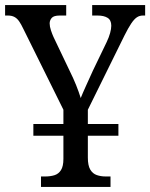

<svg xmlns="http://www.w3.org/2000/svg" viewBox="-24 -734 590 754"><path d="M107 -201V-247H441V-201ZM137 0V-41H154Q174 -41 190 -46Q206 -51 215.5 -66Q225 -81 225 -110V-303L68 -620Q59 -639 51 -650.5Q43 -662 32.5 -667.5Q22 -673 7 -673H-4V-714H236V-673H211Q187 -673 179 -663.5Q171 -654 171 -642Q171 -630 176 -615Q181 -600 186 -589L249 -457Q264 -427 275 -399.5Q286 -372 293 -349Q301 -369 314 -397.5Q327 -426 341 -457L395 -569Q404 -588 408.5 -604.5Q413 -621 413 -633Q413 -655 398.5 -664Q384 -673 359 -673H338V-714H546V-673H537Q524 -673 513.5 -666Q503 -659 491.5 -642Q480 -625 465 -595L321 -303V-115Q321 -84 330.5 -68Q340 -52 356 -46.5Q372 -41 391 -41H410V0Z"/></svg>

Font: Noto Serif Condensed
Style: Regular
Weight: 400
Width: 3
Designer: Monotype Design Team
Foundry: Monotype Imaging Inc.
Version: Version 2.015